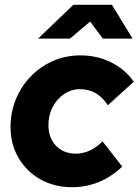

<svg xmlns="http://www.w3.org/2000/svg" viewBox="-20 -770 578 801"><path d="M280 11Q207 11 149 -21.5Q91 -54 57.5 -111Q24 -168 24 -240Q24 -302 46.5 -356.5Q69 -411 109 -452Q149 -493 202 -516Q255 -539 316 -539Q385 -539 443.5 -510Q502 -481 538 -429L430 -331Q386 -398 314 -398Q278 -398 248 -378Q218 -358 200 -324Q182 -290 182 -249Q182 -195 213.5 -162Q245 -129 297 -129Q356 -129 408 -180L490 -75Q399 11 280 11ZM139 -609 286 -750H447L533 -609H409L356 -680L272 -609Z"/></svg>

Font: Red Hat Display Black
Style: Italic
Weight: 900
Italic angle: -12°
Designer: Pentagram, MCKL
Foundry: Pentagram, MCKL
Version: Version 1.023; ttfautohint (v1.8.3)